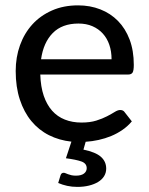

<svg xmlns="http://www.w3.org/2000/svg" viewBox="-20 -536 569 734"><path d="M223.5 124.5Q226.5 124.5 230.5 126.2Q234.5 128 240 130Q245.5 132 252.8 133.8Q260 135.5 270.5 135.5Q290.5 135.5 301 127.5Q311.5 119.5 311.5 107Q311.5 88.5 291 81.2Q270.5 74 232 69L253 5.5Q206.5 0.5 167.2 -19.2Q128 -39 99.8 -73.2Q71.5 -107.5 55.8 -155.5Q40 -203.5 40 -264.5Q40 -317.5 56.5 -363.2Q73 -409 103.8 -442.8Q134.5 -476.5 178.8 -496Q223 -515.5 278.5 -515.5Q324.5 -515.5 363.5 -500.2Q402.5 -485 431 -456Q459.5 -427 475.5 -384.8Q491.5 -342.5 491.5 -288Q491.5 -266 486.8 -258.5Q482 -251 469 -251H134Q135.5 -204.5 147.2 -170Q159 -135.5 179.2 -112.8Q199.5 -90 228 -78.8Q256.5 -67.5 291.5 -67.5Q324.5 -67.5 348.2 -75Q372 -82.5 389.2 -91.5Q406.5 -100.5 418.5 -108Q430.5 -115.5 439.5 -115.5Q451.5 -115.5 457 -106.5L484 -72Q468.5 -53.5 448.2 -39.5Q428 -25.5 405 -16Q382 -6.5 357 -1Q332 4.5 307.5 6L299 36Q345.5 45.5 365.8 63.5Q386 81.5 386 108.5Q386 124.5 378 137.5Q370 150.5 355.2 159.5Q340.5 168.5 320.2 173.5Q300 178.5 275.5 178.5Q255 178.5 236.8 174.5Q218.5 170.5 202.5 163.5L211.5 134Q214.5 124.5 223.5 124.5ZM280 -446Q217.5 -446 181.8 -409.8Q146 -373.5 137 -309.5H406.5Q406.5 -339.5 398 -364.5Q389.5 -389.5 373.2 -407.5Q357 -425.5 333.5 -435.8Q310 -446 280 -446Z"/></svg>

Font: Lato Medium
Style: Regular
Weight: 500
Designer: Lukasz Dziedzic
Foundry: tyPoland Lukasz Dziedzic
Version: Version 2.006; 2014-01-15